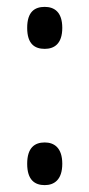

<svg xmlns="http://www.w3.org/2000/svg" viewBox="-20 -531 260 558"><path d="M110 -389C137 -389 161 -403 161 -450C161 -497 137 -511 110 -511C81 -511 59 -497 59 -450C59 -403 81 -389 110 -389ZM110 7C137 7 161 -8 161 -55C161 -102 137 -117 110 -117C81 -117 59 -102 59 -55C59 -8 81 7 110 7Z"/></svg>

Font: Noto Serif Devanagari ExtraCondensed
Style: Regular
Weight: 400
Width: 2
Designer: Universal Thirst, Indian Type Foundry and the Monotype Design Team
Foundry: Monotype Imaging Inc.
Version: Version 2.004